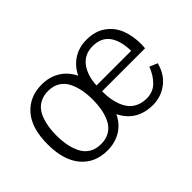

<svg xmlns="http://www.w3.org/2000/svg" viewBox="-78 -786 1073 1073"><g transform="rotate(-45 458.5 -249.5)"><path d="M431.6 -249Q431.6 -290.5 424.8 -325.7Q418 -360.8 402.6 -392.1Q387.2 -423.3 358.2 -441.2Q329.1 -459 288.6 -459Q255.9 -459 230.2 -446.8Q204.6 -434.6 189 -414.8Q173.3 -395 163.6 -366.9Q153.8 -338.9 149.9 -310.5Q146 -282.2 146 -250Q146 -208.5 152.6 -173.3Q159.2 -138.2 174.6 -106.7Q189.9 -75.2 219 -57.1Q248 -39.1 289.1 -39.1Q329.6 -39.1 358.6 -56.9Q387.7 -74.7 403.1 -106Q418.5 -137.2 425 -172.1Q431.6 -207 431.6 -249ZM642.1 -460Q577.6 -460 541.7 -412.8Q505.9 -365.7 502 -289.1H775.9Q774.9 -369.6 742.2 -414.8Q709.5 -460 642.1 -460ZM644 -509.8Q710.9 -509.8 756.6 -477.3Q802.2 -444.8 822.5 -392.8Q842.8 -340.8 842.8 -272.5Q842.8 -271 842 -259.8Q841.3 -248.5 840.8 -244.1H501Q501 -211.4 505.4 -183.1Q509.8 -154.8 520.3 -127.7Q530.8 -100.6 547.4 -81.3Q564 -62 590.1 -50.5Q616.2 -39.1 649.4 -39.1Q700.2 -39.1 733.4 -72Q766.6 -105 785.2 -154.8L832 -134.8Q813.5 -64.9 763.9 -27.1Q714.4 10.7 650.4 11.7Q521 11.7 467.3 -97.2Q441.4 -43.5 395.3 -15.9Q349.1 11.7 288.6 11.7Q190.4 11.7 133.3 -56.2Q76.2 -124 76.2 -249.5Q76.2 -377.4 134.5 -443.6Q192.9 -509.8 289.6 -509.8Q348.6 -509.8 395.3 -481.9Q441.9 -454.1 468.3 -399.9Q494.1 -452.6 539.1 -481.2Q584 -509.8 644 -509.8ZM458.5 -499.5Z"/></g></svg>

Font: Pontano Sans
Style: Regular
Weight: 400
Foundry: vernon adams
Version: 1.0